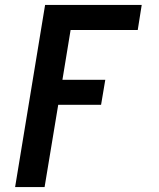

<svg xmlns="http://www.w3.org/2000/svg" viewBox="-20 -550 640 775"><path d="M41 205 162 -530H552L536 -429H265L232 -228H405L388 -127H215L160 205Z"/></svg>

Font: Iosevka Curly Slab ExObl
Style: Bold
Weight: 700
Width: 7
Italic angle: -9°
Monospace: yes
Designer: Belleve Invis
Foundry: Belleve Invis
Version: Version 11.0.0; ttfautohint (v1.8.3)